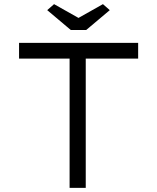

<svg xmlns="http://www.w3.org/2000/svg" viewBox="-20 -907 758 927"><path d="M316 0V-624H72V-700H647V-624H394V0ZM322 -762 208 -858 241 -887 374 -812H344L477 -887L510 -858L396 -762Z"/></svg>

Font: Lexend Mega Light
Style: Regular
Weight: 300
Version: Version 1.007